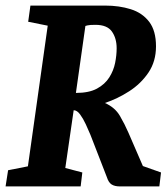

<svg xmlns="http://www.w3.org/2000/svg" viewBox="-33 -668 597 688"><path d="M-13 0 -4 -58 67 -72 138 -576 68 -590 76 -648H344Q394 -648 435.5 -635Q477 -622 501.5 -590Q526 -558 526 -502Q526 -448 499 -408Q472 -368 430 -341Q388 -314 343 -299Q379 -283 396.5 -253Q414 -223 427 -193L479 -73L544 -50L538 0H397Q378 0 367 -7Q356 -14 350 -33L291 -185Q284 -202 274.5 -222.5Q265 -243 254 -258Q243 -273 231 -273L201 -66L262 -50L256 0ZM239 -335Q286 -335 314.5 -350.5Q343 -366 358.5 -390.5Q374 -415 379.5 -442.5Q385 -470 385 -495Q385 -531 368 -555Q351 -579 309 -579Q288 -579 280.5 -577Q273 -575 273 -575Z"/></svg>

Font: Faustina VF Beta
Style: Italic
Weight: 400
Italic angle: -8°
Designer: Alfonso Garcia
Foundry: Omnibus-Type
Version: Version 1.006